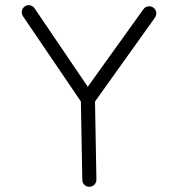

<svg xmlns="http://www.w3.org/2000/svg" viewBox="-20 -690 678 737"><path d="M323.2 26.9C338.4 26.9 350.1 14.6 350.1 -0.5L344.7 -300.3L575.2 -623C583.5 -636.2 580.6 -652.8 568.4 -661.1C556.2 -669.4 538.6 -666.5 530.3 -654.3L316.9 -356.9L112.3 -658.7C104 -670.9 86.9 -674.3 74.7 -665C62.5 -656.7 60.1 -639.6 68.4 -627.4L290.5 -300.3L295.9 0.5C295.9 15.6 308.1 27.3 323.2 26.9Z"/></svg>

Font: Mikhak Light
Style: Regular
Weight: 300
Designer: Amin Abedi
Version: Version 3.2